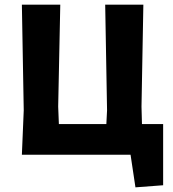

<svg xmlns="http://www.w3.org/2000/svg" viewBox="-20 -665 742 825"><path d="M74 0 82 -191 74 -645H239L230 -207L233 -132H437L440 -191L432 -645H596L588 -207L590 -132H681V131L562 140L541 0Z"/></svg>

Font: Alegreya Sans SC ExtraBold
Style: Regular
Weight: 800
Designer: Juan Pablo del Peral
Foundry: Huerta Tipografica
Version: Version 2.007